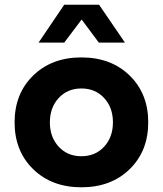

<svg xmlns="http://www.w3.org/2000/svg" viewBox="-20 -776 692 816"><path d="M610 -256Q610 -134 531 -57Q452 20 326 20Q200 20 121 -57Q42 -134 42 -256Q42 -378 121 -455Q200 -532 326 -532Q452 -532 531 -455Q610 -378 610 -256ZM460 -256Q460 -319 422.5 -359.5Q385 -400 326 -400Q267 -400 229.5 -359.5Q192 -319 192 -256Q192 -193 229.5 -152.5Q267 -112 326 -112Q385 -112 422.5 -152.5Q460 -193 460 -256ZM253 -595H144L253 -756H401L511 -595H400L327 -693Z"/></svg>

Font: Metropolitano
Style: Bold
Weight: 700
Designer: Fonts by Alex Slobzheninov & Chris M. Simpson / Changes by Cristiano Sobral
Foundry: Fonts by Alex Slobzheninov & Chris M. Simpson / Changes by Cristiano Sobral
Version: Version 1.00;August 30, 2020;FontCreator 13.0.0.2681 64-bit